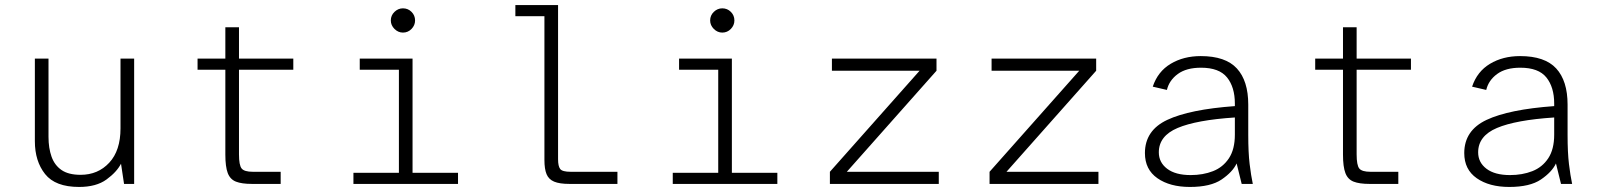

<svg xmlns="http://www.w3.org/2000/svg" viewBox="-20 -728 6360 760"><path d="M293 12Q199 12 158.5 -39Q118 -90 118 -169V-496H172V-186Q172 -142 184 -108Q196 -74 223.5 -55Q251 -36 299 -36Q368 -36 412.5 -84Q457 -132 457 -220V-496H511V0H471L459 -80Q442 -47 401.5 -17.5Q361 12 293 12Z M977 0Q937 0 914 -9Q891 -18 881.5 -43Q872 -68 872 -116V-452H762V-496H872V-620H926V-496H1141V-452H926V-117Q926 -74 936.5 -61Q947 -48 981 -48H1091V0Z M1379 0V-44H1559V-452H1404V-496H1613V-44H1793V0ZM1575 -599Q1556 -599 1541.5 -613.5Q1527 -628 1527 -647Q1527 -667 1541.5 -681Q1556 -695 1575 -695Q1595 -695 1609 -681Q1623 -667 1623 -647Q1623 -628 1609 -613.5Q1595 -599 1575 -599Z M2234 0Q2195 0 2173.5 -9Q2152 -18 2143.5 -38.5Q2135 -59 2135 -95V-664H2020V-708H2189V-98Q2189 -70 2197.5 -59Q2206 -48 2239 -48H2424V0Z M2643 0V-44H2823V-452H2668V-496H2877V-44H3057V0ZM2839 -599Q2820 -599 2805.5 -613.5Q2791 -628 2791 -647Q2791 -667 2805.5 -681Q2820 -695 2839 -695Q2859 -695 2873 -681Q2887 -667 2887 -647Q2887 -628 2873 -613.5Q2859 -599 2839 -599Z M3265 0V-48L3620 -448H3273V-496H3687V-448L3332 -48H3696V0Z M3897 0V-48L4252 -448H3905V-496H4319V-448L3964 -48H4328V0Z M4690 12Q4611 12 4561.5 -22.5Q4512 -57 4512 -122Q4512 -212 4600.5 -253.5Q4689 -295 4868 -308V-318Q4868 -383 4837 -421.5Q4806 -460 4734 -460Q4676 -460 4642 -435Q4608 -410 4599 -372L4543 -385Q4563 -445 4614 -475.5Q4665 -506 4733 -506Q4831 -506 4876 -457Q4921 -408 4921 -314V-194Q4921 -124 4926.5 -78.5Q4932 -33 4939 0H4895L4875 -81Q4859 -47 4815.5 -17.5Q4772 12 4690 12ZM4693 -35Q4742 -35 4781.5 -50.5Q4821 -66 4844.5 -101.5Q4868 -137 4868 -195V-263Q4716 -253 4641.5 -221.5Q4567 -190 4567 -125Q4567 -85 4600 -60Q4633 -35 4693 -35Z M5401 0Q5361 0 5338 -9Q5315 -18 5305.5 -43Q5296 -68 5296 -116V-452H5186V-496H5296V-620H5350V-496H5565V-452H5350V-117Q5350 -74 5360.5 -61Q5371 -48 5405 -48H5515V0Z M5954 12Q5875 12 5825.5 -22.5Q5776 -57 5776 -122Q5776 -212 5864.5 -253.5Q5953 -295 6132 -308V-318Q6132 -383 6101 -421.5Q6070 -460 5998 -460Q5940 -460 5906 -435Q5872 -410 5863 -372L5807 -385Q5827 -445 5878 -475.5Q5929 -506 5997 -506Q6095 -506 6140 -457Q6185 -408 6185 -314V-194Q6185 -124 6190.5 -78.5Q6196 -33 6203 0H6159L6139 -81Q6123 -47 6079.5 -17.5Q6036 12 5954 12ZM5957 -35Q6006 -35 6045.5 -50.5Q6085 -66 6108.5 -101.5Q6132 -137 6132 -195V-263Q5980 -253 5905.5 -221.5Q5831 -190 5831 -125Q5831 -85 5864 -60Q5897 -35 5957 -35Z"/></svg>

Font: Atkinson Hyperlegible Mono ExtraLight
Style: Regular
Weight: 200
Monospace: yes
Designer: Elliott Scott, Megan Eiswerth, Linus Boman, Theodore Petrosky, Letters from Sweden
Foundry: Applied Design Works, Letters from Sweden
Version: Version 2.001